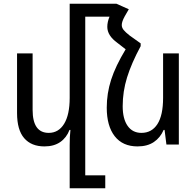

<svg xmlns="http://www.w3.org/2000/svg" viewBox="-20 -780 1060 1036"><path d="M945 -492V0H878L868 -79H863Q845 -37 810 -13.5Q775 10 722 10Q642 10 599 -45Q556 -100 556 -199Q556 -276 579.5 -349.5Q603 -423 658 -514L613 -549Q559 -588 559 -635Q559 -662 571 -690H440V166H548V236H356V3Q356 -43 360 -79H355Q339 -37 305 -13.5Q271 10 220 10Q149 10 110.5 -34.5Q72 -79 72 -170V-492H156V-187Q156 -63 243 -63Q296 -63 326 -112Q356 -161 356 -252V-760H440H608L675 -730L653 -692Q637 -663 637 -645Q637 -631 647 -618.5Q657 -606 680 -588L739 -546V-531Q689 -438 665.5 -362Q642 -286 642 -207Q642 -139 668.5 -101Q695 -63 743 -63Q799 -63 829.5 -110.5Q860 -158 860 -252V-492Z"/></svg>

Font: Noto Sans Armenian Narrow
Style: Regular
Weight: 400
Width: 4
Designer: Monotype Design team
Foundry: Monotype Imaging Inc.
Version: Version 1.000